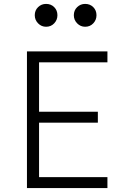

<svg xmlns="http://www.w3.org/2000/svg" viewBox="-20 -963 640 983"><path d="M118 0H530V-56H180V-335H481V-391H180V-644H530V-700H118ZM158 -885Q158 -861 175 -843.5Q192 -826 216 -826Q241 -826 257.5 -843.5Q274 -861 274 -885Q274 -910 257.5 -926.5Q241 -943 216 -943Q192 -943 175 -926.5Q158 -910 158 -885ZM358 -885Q358 -861 375 -843.5Q392 -826 416 -826Q441 -826 457.5 -843.5Q474 -861 474 -885Q474 -910 457.5 -926.5Q441 -943 416 -943Q392 -943 375 -926.5Q358 -910 358 -885Z"/></svg>

Font: CommitMonoV142 ExtLt
Style: Regular
Weight: 200
Monospace: yes
Designer: Eigil Nikolajsen
Foundry: Eigil Nikolajsen
Version: Version 1.142